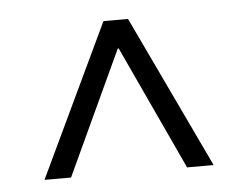

<svg xmlns="http://www.w3.org/2000/svg" viewBox="-34 -747 497 389"><g transform="rotate(-5 214.0 -552.0)"><path d="M42 -397H96L213 -649H215L332 -397H386L239 -707H189Z"/></g></svg>

Font: Wafeq Light
Style: Regular
Weight: 300
Designer: Rasmus Andersson & Azza Alameddine
Foundry: Google & TypeTogether
Version: Version 3.000;January 28, 2025;FontCreator 15.0.0.3014 64-bi